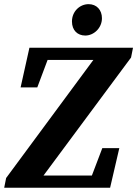

<svg xmlns="http://www.w3.org/2000/svg" viewBox="-46 -881 644 901"><path d="M-26.3 0H470.7L513.9 -185.9H434.1L374.1 -28.2L416 -57.2H283.6H153L155 -70.6L139 -31.4L569 -611.1L578.2 -657.1H92.1L50.7 -470.9H129L188.3 -628.9L149.9 -599.9H268.7H398L395 -584.2L411.3 -625.7L-17.2 -45.7L-26.3 0ZM354.3 -714.2C394.3 -714.2 432.4 -749.5 432.4 -795.4C432.4 -834.4 407.5 -861.5 369.8 -861.5C328.3 -861.5 291.7 -827.4 291.7 -780.3C291.7 -738.4 318 -714.2 354.3 -714.2Z"/></svg>

Font: Source Serif 4 Variable
Style: Italic
Weight: 400
Italic angle: -12°
Designer: Frank Grießhammer
Foundry: Adobe Systems Incorporated
Version: Version 4.004;hotconv 1.0.116;makeotfexe 2.5.65601